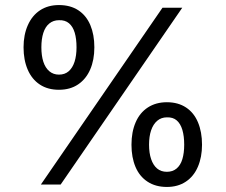

<svg xmlns="http://www.w3.org/2000/svg" viewBox="-20 -738 902 768"><path d="M74.2 -548.8Q74.2 -598.6 91.3 -637.2Q108.4 -675.8 140.1 -696.8Q171.9 -717.8 215.8 -717.8Q261.7 -717.8 293.5 -696.8Q325.2 -675.8 341.3 -637.7Q357.4 -599.6 357.4 -548.8Q357.4 -498 340.8 -460Q324.2 -421.9 292.5 -400.4Q260.7 -378.9 215.8 -378.9Q170.9 -378.9 139.2 -399.9Q107.4 -420.9 90.8 -459.5Q74.2 -498 74.2 -548.8ZM286.1 -548.8Q286.1 -583 278.8 -607.4Q271.5 -631.8 255.9 -645Q240.2 -658.2 215.8 -657.2Q193.4 -657.2 177.2 -644Q161.1 -630.9 153.3 -606.4Q145.5 -582 145.5 -548.8Q145.5 -515.6 153.3 -491.2Q161.1 -466.8 177.2 -453.1Q193.4 -439.5 215.8 -439.5Q239.3 -439.5 254.9 -453.1Q270.5 -466.8 278.3 -491.2Q286.1 -515.6 286.1 -548.8ZM505.9 -159.2Q505.9 -210 522.5 -248.5Q539.1 -287.1 571.3 -308.1Q603.5 -329.1 647.5 -329.1Q692.4 -329.1 724.1 -308.1Q755.9 -287.1 772 -248.5Q788.1 -210 788.1 -159.2Q788.1 -109.4 771.5 -70.8Q754.9 -32.2 723.1 -11.2Q691.4 9.8 647.5 9.8Q602.5 9.8 570.3 -11.2Q538.1 -32.2 522 -70.3Q505.9 -108.4 505.9 -159.2ZM716.8 -159.2Q716.8 -193.4 709.5 -218.3Q702.1 -243.2 687 -256.3Q671.9 -269.5 647.5 -268.6Q625 -268.6 608.9 -254.9Q592.8 -241.2 584.5 -216.8Q576.2 -192.4 576.2 -159.2Q576.2 -126 584.5 -101.6Q592.8 -77.1 608.4 -64Q624 -50.8 647.5 -50.8Q670.9 -50.8 686.5 -64Q702.1 -77.1 709.5 -101.6Q716.8 -126 716.8 -159.2ZM629.9 -707H709L222.7 0H143.6Z"/></svg>

Font: Pretendard JP Variable
Style: Regular
Weight: 400
Designer: Base glyphs from Inter by Rasmus Andersson; Hangul glyphs from Noto Sans CJK(Source Han Sans) by Jang Soo-young and Kang
Foundry: Kil Hyung-jin
Version: Version 1.307;Glyphs 3.2 (3192)